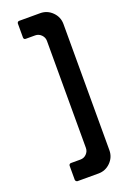

<svg xmlns="http://www.w3.org/2000/svg" viewBox="-138 -744 508 788"><g transform="rotate(-20 115.5 -350.0)"><path d="M223.1 -625V-74.2Q223.1 -43.5 201.2 -21.5Q179.2 0.5 148.4 0.5H56.6Q53.7 0.5 50.8 -2.4Q47.9 -5.4 47.9 -8.3V-69.8Q47.9 -73.2 50.3 -75.9Q52.7 -78.6 56.6 -78.6H98.1Q113.8 -78.6 124.5 -89.4Q135.7 -100.6 135.7 -115.7V-583.5Q135.7 -598.6 124.5 -609.9Q113.3 -621.1 98.1 -621.1H56.6Q52.7 -621.1 50.3 -623.5Q47.9 -626 47.9 -629.9V-690.9Q47.9 -694.3 50.3 -697Q52.7 -699.7 56.6 -699.7H148.4Q179.2 -699.7 201.2 -677.7Q223.1 -655.8 223.1 -625Z"/></g></svg>

Font: Silence Rounded
Style: Regular
Weight: 400
Designer: Lilo Joris
Foundry: Lilo Joris
Version: Version 1.019;Fontself Maker 3.5.7